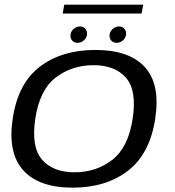

<svg xmlns="http://www.w3.org/2000/svg" viewBox="-20 -814 762 838"><path d="M296.5 5Q149.5 5 81.2 -71Q13 -147 35.5 -296.5Q58.5 -450.5 154.2 -523.2Q250 -596 396.5 -596Q544 -596 612.2 -521.2Q680.5 -446.5 657.5 -296.5Q634.5 -143 538.8 -69Q443 5 296.5 5ZM305.5 -62Q399.5 -62 469.8 -116.2Q540 -170.5 559 -296Q578 -419.5 530 -474.5Q482 -529.5 388 -529.5Q294 -529.5 223.5 -475.8Q153 -422 134 -296Q115.5 -172.5 163.5 -117.2Q211.5 -62 305.5 -62ZM489 -627Q475.5 -627 466.8 -635.8Q458 -644.5 458 -658Q458 -674.5 470.8 -686.5Q483.5 -698.5 499.5 -698.5Q513.5 -698.5 522 -689.8Q530.5 -681 530.5 -667.5Q530.5 -651 517.8 -639Q505 -627 489 -627ZM318.5 -627Q305 -627 296.2 -635.8Q287.5 -644.5 287.5 -658Q287.5 -674.5 300.2 -686.5Q313 -698.5 329 -698.5Q342.5 -698.5 351.2 -689.8Q360 -681 360 -667.5Q360 -651 347.2 -639Q334.5 -627 318.5 -627ZM253.5 -755 260.5 -793.5H605L598 -755Z"/></svg>

Font: Anybody ExtraExpanded Regular
Style: Italic
Weight: 400
Width: 8
Italic angle: -10°
Designer: Tyler Finck
Foundry: Etcetera Type Company
Version: Version 1.010; ttfautohint (v1.8.3) -l 8 -r 50 -G 200 -x 14 